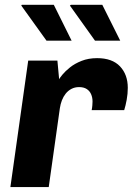

<svg xmlns="http://www.w3.org/2000/svg" viewBox="-20 -756 536 776"><path d="M22 0 94 -511H212L219 -436Q221.5 -441 232.5 -454.5Q243.5 -468 262.8 -483.5Q282 -499 309.8 -510Q337.5 -521 372.5 -521Q433.5 -521 465 -487.8Q496.5 -454.5 496.5 -401Q496.5 -377 492 -352.5Q487.5 -328 482 -311H350.5Q352.5 -320.5 353.2 -330Q354 -339.5 354 -345.5Q354 -362 348.2 -375.2Q342.5 -388.5 330.5 -396.2Q318.5 -404 299.5 -404Q282.5 -404 268.8 -396.8Q255 -389.5 245.5 -377.5Q236 -365.5 230.2 -350.5Q224.5 -335.5 222 -319L177 0ZM364 -591.5 262.5 -733.5 266.5 -736.5H393.5L466 -591.5ZM168 -591.5 66 -733.5 68 -736.5H197.5L269.5 -591.5Z"/></svg>

Font: Chivo Medium
Style: Italic
Weight: 500
Italic angle: -8.05°
Designer: Hector Gatti
Foundry: Omnibus-Type
Version: Version 2.002